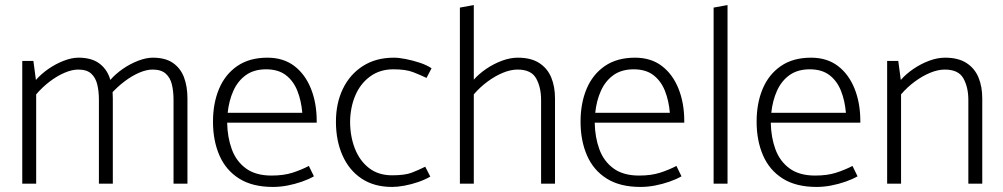

<svg xmlns="http://www.w3.org/2000/svg" viewBox="-20 -726 3966 759"><path d="M123 0V-353Q148 -382 177 -404Q206 -426 235.5 -438.5Q265 -451 289 -451Q323 -451 340.5 -435Q358 -419 364.5 -392Q371 -365 371 -331V0H426V-337Q426 -384 413 -420Q400 -456 370 -477Q340 -498 290 -498Q264 -498 232.5 -486Q201 -474 172 -454Q143 -434 122 -410L112 -485H68V0ZM417 -353Q443 -382 472 -404Q501 -426 530 -438.5Q559 -451 583 -451Q617 -451 635 -435Q653 -419 659.5 -392Q666 -365 666 -331V0H721V-337Q721 -384 707.5 -420Q694 -456 664 -477Q634 -498 584 -498Q558 -498 526.5 -486Q495 -474 466 -454Q437 -434 416 -410Z M1232 -241V-247Q1232 -319 1209 -376Q1186 -433 1143 -465.5Q1100 -498 1037 -498Q966 -498 918 -465Q870 -432 846 -375Q822 -318 822 -245Q822 -170 847.5 -111.5Q873 -53 925.5 -20Q978 13 1059 13Q1087 13 1116 7.5Q1145 2 1172.5 -7.5Q1200 -17 1221 -29L1201 -70Q1170 -54 1135.5 -43Q1101 -32 1053 -32Q991 -32 952.5 -60Q914 -88 896.5 -135.5Q879 -183 878 -241ZM880 -280Q885 -328 902.5 -367Q920 -406 952 -429Q984 -452 1032 -452Q1080 -452 1110 -429Q1140 -406 1155.5 -367Q1171 -328 1175 -280Z M1661 -67Q1635 -54 1608 -43.5Q1581 -33 1530 -33Q1476 -33 1439 -61.5Q1402 -90 1383 -138.5Q1364 -187 1364 -246Q1365 -303 1385 -349.5Q1405 -396 1443.5 -424Q1482 -452 1535 -452Q1584 -452 1612.5 -441Q1641 -430 1666 -418L1686 -456Q1667 -469 1639.5 -478Q1612 -487 1584.5 -492.5Q1557 -498 1537 -498Q1466 -498 1414.5 -465Q1363 -432 1335.5 -375Q1308 -318 1308 -245Q1308 -170 1334 -111.5Q1360 -53 1409.5 -20Q1459 13 1530 13Q1551 13 1578.5 8Q1606 3 1633.5 -6.5Q1661 -16 1681 -28Z M1853 -353Q1878 -382 1908 -404Q1938 -426 1968.5 -438.5Q1999 -451 2026 -451Q2080 -451 2099.5 -416Q2119 -381 2119 -331V0H2174V-337Q2174 -384 2159 -420Q2144 -456 2111.5 -477Q2079 -498 2027 -498Q1997 -498 1964.5 -486Q1932 -474 1902.5 -454Q1873 -434 1852 -410ZM1853 0V-706L1798 -696V0Z M2685 -241V-247Q2685 -319 2662 -376Q2639 -433 2596 -465.5Q2553 -498 2490 -498Q2419 -498 2371 -465Q2323 -432 2299 -375Q2275 -318 2275 -245Q2275 -170 2300.5 -111.5Q2326 -53 2378.5 -20Q2431 13 2512 13Q2540 13 2569 7.5Q2598 2 2625.5 -7.5Q2653 -17 2674 -29L2654 -70Q2623 -54 2588.5 -43Q2554 -32 2506 -32Q2444 -32 2405.5 -60Q2367 -88 2349.5 -135.5Q2332 -183 2331 -241ZM2333 -280Q2338 -328 2355.5 -367Q2373 -406 2405 -429Q2437 -452 2485 -452Q2533 -452 2563 -429Q2593 -406 2608.5 -367Q2624 -328 2628 -280Z M2856 0V-706L2801 -696V0Z M3381 -241V-247Q3381 -319 3358 -376Q3335 -433 3292 -465.5Q3249 -498 3186 -498Q3115 -498 3067 -465Q3019 -432 2995 -375Q2971 -318 2971 -245Q2971 -170 2996.5 -111.5Q3022 -53 3074.5 -20Q3127 13 3208 13Q3236 13 3265 7.5Q3294 2 3321.5 -7.5Q3349 -17 3370 -29L3350 -70Q3319 -54 3284.5 -43Q3250 -32 3202 -32Q3140 -32 3101.5 -60Q3063 -88 3045.5 -135.5Q3028 -183 3027 -241ZM3029 -280Q3034 -328 3051.5 -367Q3069 -406 3101 -429Q3133 -452 3181 -452Q3229 -452 3259 -429Q3289 -406 3304.5 -367Q3320 -328 3324 -280Z M3542 0V-353Q3567 -382 3597 -404Q3627 -426 3657.5 -438.5Q3688 -451 3715 -451Q3769 -451 3788.5 -416Q3808 -381 3808 -331V0H3863V-337Q3863 -384 3848 -420Q3833 -456 3800.5 -477Q3768 -498 3716 -498Q3686 -498 3653.5 -486Q3621 -474 3591.5 -454Q3562 -434 3541 -410L3531 -485H3487V0Z"/></svg>

Font: Catamaran ExtraLight
Style: Regular
Weight: 250
Designer: Pria Ravichandran
Version: Version 2.000